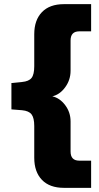

<svg xmlns="http://www.w3.org/2000/svg" viewBox="-20 -725 476 925"><path d="M288 180Q219 180 182 141.5Q145 103 145 35V-118Q145 -157 132 -174Q119 -191 86 -194L35 -198V-325L86 -330Q119 -333 132 -349.5Q145 -366 145 -406V-560Q145 -628 182 -666.5Q219 -705 288 -705H419V-574H362Q320 -574 320 -530V-384Q320 -340 294 -304.5Q268 -269 232 -261Q268 -253 294 -218.5Q320 -184 320 -140V5Q320 49 362 49H419V180Z"/></svg>

Font: Mulish Black
Style: Regular
Weight: 900
Designer: Vernon Adams
Foundry: Vernon Adams
Version: Version 3.603; ttfautohint (v1.8.3)